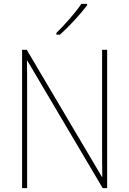

<svg xmlns="http://www.w3.org/2000/svg" viewBox="-20 -971 667 991"><path d="M430 -944V-951H400C369 -905 316 -845 271 -801V-792H289C337 -834 395 -898 430 -944ZM533 0V-714H507V-200C507 -160 507 -107 508 -58H506L118 -714H94V0H120V-519C120 -573 120 -612 119 -658H121L510 0Z"/></svg>

Font: Noto Sans Ethiopic SemiCondensed Thin
Style: Regular
Weight: 100
Width: 4
Designer: Monotype Design Team
Foundry: Monotype Imaging Inc.
Version: Version 2.102